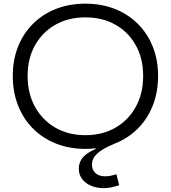

<svg xmlns="http://www.w3.org/2000/svg" viewBox="-20 -782 909 1022"><path d="M434.5 10.5Q349 10.5 278 -17.8Q207 -46 155.5 -97.8Q104 -149.5 76 -220.8Q48 -292 48 -378Q48 -463 76 -533.5Q104 -604 155.5 -655.2Q207 -706.5 277.8 -734.5Q348.5 -762.5 434.5 -762.5Q520.5 -762.5 591.2 -734.5Q662 -706.5 713.5 -655.2Q765 -604 793.2 -533.5Q821.5 -463 821.5 -378Q821.5 -292 793.5 -220.8Q765.5 -149.5 713.8 -97.8Q662 -46 591.2 -17.8Q520.5 10.5 434.5 10.5ZM434.5 -62.5Q526 -62.5 595.2 -102.8Q664.5 -143 703.2 -214Q742 -285 742 -378Q742 -470 703.2 -540.2Q664.5 -610.5 595.2 -650Q526 -689.5 434.5 -689.5Q343.5 -689.5 274.2 -650Q205 -610.5 166 -540.2Q127 -470 127 -378Q127 -285 166 -214Q205 -143 274 -102.8Q343 -62.5 434.5 -62.5ZM599.5 145.5 614.5 204Q601 208.5 579.5 214Q558 219.5 531.5 219.5Q496 219.5 466 207.2Q436 195 417.8 172Q399.5 149 399.5 115.5Q399.5 81 421.2 55.8Q443 30.5 489.5 11V-17H589.5Q524.5 10 497 35.8Q469.5 61.5 469.5 94Q469.5 123 488.5 139.8Q507.5 156.5 541 156.5Q556.5 156.5 571.5 153Q586.5 149.5 599.5 145.5Z"/></svg>

Font: Hepta Slab
Style: Regular
Weight: 400
Designer: Michael LaGattuta
Foundry: Michael LaGattuta
Version: Version 1.100